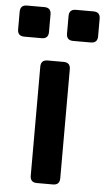

<svg xmlns="http://www.w3.org/2000/svg" viewBox="-118 -814 465 849"><g transform="rotate(5 114.5 -389.0)"><path d="M79 0Q49 0 49 -30V-514Q49 -544 79 -544H150Q180 -544 180 -514V-30Q180 0 150 0ZM-33 -640Q-63 -640 -63 -670V-748Q-63 -778 -33 -778H44Q74 -778 74 -748V-670Q74 -640 44 -640ZM184 -640Q154 -640 154 -670V-748Q154 -778 184 -778H262Q292 -778 292 -748V-670Q292 -640 262 -640Z"/></g></svg>

Font: Pitagon Sans Text
Style: Bold
Weight: 700
Designer: Travis Tran
Foundry: Pitagon
Version: Version 1.001; ttfautohint (v1.8.4.7-5d5b);gftools[0.9.26]